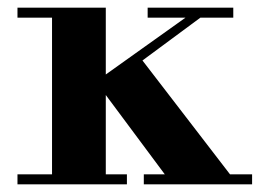

<svg xmlns="http://www.w3.org/2000/svg" viewBox="-20 -480 692 500"><path d="M428.5 0 229.5 -267.5 499.5 -460H537L351 -322.5L599 0ZM25.5 0V-26H310.5V0ZM115.5 0V-434H25.5V-460H255.5V0ZM354.5 0V-26H636.5V0ZM364.5 -434V-460H587.5V-434Z"/></svg>

Font: Bodoni Moda 9pt
Style: Bold
Weight: 700
Designer: Owen Earl
Foundry: indestructible type
Version: Version 2.005